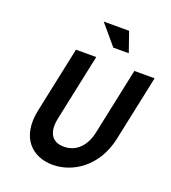

<svg xmlns="http://www.w3.org/2000/svg" viewBox="-157 -996 1001 1122"><g transform="rotate(20 343.5 -435.5)"><path d="M198 -670 112 -263C72 -79 174 9 299 9C424 9 562 -79 601 -263L687 -670H561L474 -258C456 -171 404 -113 325 -113C245 -113 218 -171 237 -258L324 -670ZM294 -880 399 -756H495L452 -880Z"/></g></svg>

Font: LT Wave Mono Bold
Style: Italic
Weight: 700
Designer: Daniel Lyons
Version: Version 2.5 (Glyphs App)